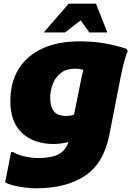

<svg xmlns="http://www.w3.org/2000/svg" viewBox="-20 -780 720 1040"><path d="M176 240Q148 240 116 236Q84 232 55 225Q26 218 8 208L40 44H52Q76 59 114 67.5Q152 76 188 76Q256 76 295.5 56.5Q335 37 351 -11Q334 -6 311.5 -3Q289 0 272 0Q164 0 100 -59Q36 -118 36 -232Q36 -334 81 -406.5Q126 -479 210 -517.5Q294 -556 412 -556Q486 -556 547.5 -545Q609 -534 664 -516L672 -504Q664 -486 656.5 -460Q649 -434 643 -407Q637 -380 633 -360L572 -48Q542 105 440 172.5Q338 240 176 240ZM252 -248Q252 -206 270.5 -179Q289 -152 340 -152Q352 -152 362.5 -154Q373 -156 381 -159L416 -332Q420 -352 423.5 -369Q427 -386 432 -401Q413 -408 384 -408Q340 -408 310.5 -385.5Q281 -363 266.5 -326.5Q252 -290 252 -248ZM220 -604V-608L352 -760H500L560 -608V-604H464L417 -670L332 -604Z"/></svg>

Font: Kufam Black
Style: Italic
Weight: 900
Italic angle: -11°
Designer: Artur Schmal
Foundry: Original Type
Version: Version 1.301; ttfautohint (v1.8.3)